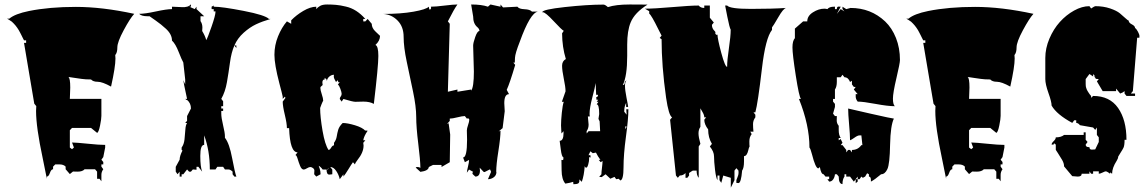

<svg xmlns="http://www.w3.org/2000/svg" viewBox="-20 -767 5341 894"><path d="M341.3 32.2 319.8 31.7 305.2 43.5 285.6 21V8.8Q275.9 -1.5 256.8 -1.5H237.3L227.1 8.8V21Q218.3 21 212.4 38.1Q206.5 55.2 198.2 55.2V65.4Q193.4 39.1 178.7 -31.2Q147.9 -174.8 147.9 -250.5Q147.9 -265.6 148.9 -272.9L139.6 -284.2L91.8 -567.4H101.6V-579.1H91.8Q90.3 -581.5 85.7 -591.1Q81.1 -600.6 79.6 -603.5Q78.1 -606.4 73.7 -615Q69.3 -623.5 67.1 -627Q64.9 -630.4 60.3 -637.5Q55.7 -644.5 52.5 -647.9Q49.3 -651.4 44.4 -657Q39.6 -662.6 35.2 -666Q20.5 -676.3 12.7 -680.2H23.4Q49.8 -702.6 115.2 -715.8Q210 -734.9 333.3 -734.9Q456.5 -734.9 605 -702.6Q585.4 -681.2 555.9 -626.2Q526.4 -571.3 526.4 -546.4Q526.4 -521.5 516.6 -510.7L517.6 -494.6Q517.6 -455.6 497.1 -363.8Q456.5 -386.2 435.1 -386.2Q413.6 -386.2 403.8 -397Q377.9 -397 359.6 -399.7Q341.3 -402.3 324.5 -404.8Q307.6 -407.2 298.3 -408.7Q307.1 -403.8 307.1 -359.4L305.2 -306.6H452.1V-227.5Q452.1 -212.9 445.8 -181.9Q439.5 -150.9 432.1 -148.4L403.8 -171.4H315.4L305.2 -160.6V-80.1L315.4 -72.3L324.2 -80.1L315.4 -103.5Q338.4 -103 389.9 -97.7Q441.4 -92.3 469.7 -92.3V-80.1L460.9 -35.6L452.1 -23.4L460.9 -12.7V-1.5H452.1V8.8L460.9 21Q452.1 33.2 452.1 46.9V77.1L443.4 65.4H432.1V32.2L422.4 21H374Q364.3 32.2 341.3 32.2Z M1063 32.2Q1052.7 22 1043 22H1027.3L1019 9.8H991.7L983.4 22H957Q957 -65.9 930.7 -136.7V-91.3L930.2 -92.3Q912.6 -92.3 912.6 -41Q912.6 10.3 921.4 32.2L903.8 9.8H895V23.4L877.9 22L869.1 32.2H860.4L851.1 22L833.5 44.4H825.7V55.2H816.4V32.2L806.6 44.4L798.3 32.2V9.8L816.4 -23.4Q816.4 -40.5 829.6 -65.9L825.7 -69.3V-80.1Q836.4 -94.2 839.1 -117.7Q841.8 -141.1 843 -162.8Q844.2 -184.6 851.1 -194.3H842.3L851.1 -204.6V-226.6L869.1 -261.7Q869.1 -286.6 851.1 -301.8L849.1 -301.3L842.3 -306.6H851.1Q849.1 -315.9 845.2 -334Q836.4 -374 833.5 -393.6L842.3 -374V-397L833.5 -476.1Q826.7 -487.3 812 -524.9Q797.4 -562.5 780.8 -578.1Q780.8 -606.9 752.9 -632.8Q729.5 -654.3 705.8 -670.7Q682.1 -687 676.3 -691.4H666Q638.7 -691.4 627.9 -702.6Q654.8 -702.6 705.6 -713.6Q756.3 -724.6 780.8 -724.6V-735.8L824.7 -733.9Q856.9 -731.4 869.1 -747.1V-735.8H861.8L886.7 -724.6L895 -735.8V-724.6L930.7 -691.4H913.6V-668.9Q922.4 -656.2 922.4 -638.7L921.4 -622.6Q935.5 -599.1 940.4 -580.1Q947.3 -591.8 965.3 -643.8Q983.4 -695.8 983.4 -712.4V-713.9H975.1V-724.6H965.3V-735.8L975.1 -741.2V-735.8Q1014.2 -735.8 1114.5 -716.3Q1214.8 -696.8 1232.4 -678.7H1239.7Q1201.2 -667.5 1172.1 -653.8Q1143.1 -640.1 1114.5 -614.5Q1085.9 -588.9 1071.3 -555.2H1080.6V-543.5L1071.3 -555.2Q1057.1 -522.9 1050.8 -475.8Q1044.4 -428.7 1036.6 -384Q1028.8 -339.4 1010.3 -306.6L1019 -295.4V-272.5H1010.3V-261.7H1019V-250.5H1010.3V-238.3Q1010.3 -218.8 1018.8 -183.6Q1027.3 -148.4 1027.3 -132.3V-125.5Q1047.9 -100.1 1061 -30.3Q1074.2 39.6 1080.6 55.2H1071.3L1063 44.4Z M1634.3 -293Q1623 -293 1579.1 -306.2L1570.8 -293.9L1562 -306.2Q1562 -312 1566.4 -317.6Q1570.8 -323.2 1570.8 -330.1Q1570.8 -336.9 1564.9 -353.3Q1559.1 -369.6 1553.2 -373L1562 -385.3L1555.2 -383.8L1553.2 -393.6L1544.4 -385.3Q1534.2 -402.8 1534.2 -409.9Q1534.2 -417 1535.2 -418.9Q1523.9 -418.9 1513.9 -410.9Q1503.9 -402.8 1502 -390.1L1500.5 -397L1491.7 -404.8V-397Q1481 -397 1481 -382.3Q1481 -379.9 1482.4 -371.1L1472.7 -362.3L1471.7 -357.9Q1471.7 -347.7 1478.3 -328.1Q1484.9 -308.6 1484.9 -297.9Q1482.9 -295.9 1476.8 -280.8Q1470.7 -265.6 1470.7 -264.2Q1470.7 -222.7 1481.9 -157.7Q1493.2 -92.8 1509.8 -68.8Q1515.6 -68.8 1522 -79.6Q1528.3 -90.3 1535.2 -90.3V-102.1Q1545.4 -115.7 1547.9 -131.6Q1550.3 -147.5 1554.9 -163.1Q1559.6 -178.7 1575.7 -194.3Q1597.7 -194.3 1632.6 -183.8Q1667.5 -173.3 1681.2 -158.2V-159.7L1691.9 -158.2Q1674.3 -132.8 1671.4 -113.8H1681.2L1671.4 -102.1L1672.9 -89.4Q1672.9 -57.1 1644.5 -22Q1634.3 -9.3 1632.8 -1.5L1623.5 -11.7Q1616.2 -2 1602.3 21Q1588.4 43.9 1579.1 55.2V44.4L1562 67.4Q1557.6 46.9 1545.4 28.8Q1533.2 10.7 1517.6 10.7L1527.3 22.5V44.4L1514.2 45.9Q1500.5 46.9 1500.5 22.5H1482.4Q1473.6 9.8 1463.9 4.9Q1465.3 10.3 1468.3 17.6Q1472.7 30.3 1472.7 44.4L1452.6 55.2L1442.9 44.4L1443.8 27.3Q1443.8 20.5 1437.3 15.6Q1430.7 10.7 1424.8 10.7Q1418.9 10.7 1409.2 16.6Q1399.4 22.5 1394.5 22.5Q1384.3 22.5 1377.4 5.6Q1370.6 -11.2 1365.7 -28.1Q1360.8 -44.9 1355.5 -44.9L1365.7 -57.6Q1330.1 -57.6 1326.2 -170.4H1315.9Q1315.9 -191.9 1306.2 -232.4Q1296.4 -272.9 1296.4 -293.9L1309.1 -311L1306.6 -316.9L1296.4 -306.6V-316.9Q1293 -333.5 1280.8 -378.9Q1257.8 -466.8 1257.8 -511.7Q1257.8 -556.6 1274.7 -597.9Q1291.5 -639.2 1315.9 -667.5L1335.9 -656.2V-672.4Q1359.4 -696.8 1392.1 -716.1Q1424.8 -735.4 1452.6 -735.8V-724.6Q1459.5 -733.4 1470.9 -739.7Q1482.4 -746.1 1503.2 -746.1Q1523.9 -746.1 1544.2 -744.4Q1564.5 -742.7 1590.8 -736.3Q1640.6 -725.1 1681.2 -678.7H1671.4V-667.5H1681.2L1691.9 -678.7L1710.9 -656.2Q1710.9 -636.2 1729 -619.6Q1747.1 -603 1749.5 -600.1Q1749.5 -577.1 1728 -557.6Q1741.7 -553.2 1741.7 -506.3Q1741.7 -459.5 1720.7 -283.2Q1702.1 -293.9 1672.4 -293.9ZM1509.8 13.7Q1508.8 19 1502 22.5Q1509.8 22.5 1509.8 13.7ZM1397.9 9.8Q1397 8.8 1396 8.8Q1395 8.8 1395 10.7Q1395 9.8 1397.9 9.8Z M2330.1 -249 2320.3 -170.4 2301.8 -154.8 2310.5 -158.2Q2310.5 -126 2300.5 -63Q2290.5 0 2290.5 33.2H2291.5Q2291.5 49.3 2279.3 58.3Q2267.1 67.4 2252 67.4L2266.6 33.2L2262.2 22.5L2260.3 22L2236.3 34.2L2231.9 33.2L2213.4 13.7L2214.8 26.9Q2214.8 55.2 2193.4 55.2Q2192.4 54.2 2188.5 50.8Q2179.7 43.9 2179.7 40Q2179.7 36.1 2183.1 33.2L2164.1 22.5L2153.8 37.1Q2154.3 27.8 2159.2 8.1Q2164.1 -11.7 2164.1 -22.5L2144.5 -11.7L2136.2 -33.7Q2154.8 -33.7 2154.8 -116.2L2153.8 -159.7Q2153.8 -168.5 2159.4 -184.8Q2165 -201.2 2165 -208.5Q2165 -215.8 2158.2 -215.8L2153.8 -214.8L2144.5 -226.6Q2132.8 -226.6 2109.6 -220.7Q2086.4 -214.8 2074.2 -214.8V-204.1L2061 -189L2068.8 -193.4Q2076.2 -142.1 2076.2 -140.6L2074.2 -11.7L2035.6 10.7L2036.6 3.4L2033.2 1H1996.1L1976.6 10.7Q1975.1 28.3 1937.5 33.2L1916 13.7Q1916 10.7 1923.8 10.7Q1931.6 10.7 1937.5 14.6Q1937 -22 1927.5 -98.4Q1918 -174.8 1918 -222.4Q1918 -270 1903.3 -340.1Q1888.7 -410.2 1874 -479Q1859.4 -547.9 1859.4 -595.2Q1859.4 -642.6 1831.5 -671.1Q1803.7 -699.7 1764.2 -702.1Q1846.2 -702.1 1905.3 -712.6Q1964.4 -723.1 1976.6 -735.8L1979 -723.6L1981 -722.7Q1987.3 -722.7 1987.3 -732.4L1986.3 -735.8Q2008.3 -735.8 2049.6 -741Q2090.8 -746.1 2109.9 -746.1Q2094.2 -724.6 2065.4 -667.5L2074.2 -656.2L2065.4 -339.8L2109.9 -350.1V-339.8L2173.8 -350.1V-344.7Q2186.5 -361.3 2186.5 -433.6L2183.1 -554.2Q2183.1 -567.4 2192.9 -595Q2202.6 -622.6 2212.4 -622.6Q2212.4 -632.3 2202.6 -640.6Q2183.1 -656.7 2183.1 -690.4L2173.8 -746.1Q2223.1 -746.1 2252 -735.8L2263.7 -746.1L2310.5 -735.8V-746.1L2322.3 -732.4L2389.2 -735.8Q2396.5 -725.1 2422.1 -724.1Q2447.8 -723.1 2457 -712.9H2484.4Q2448.7 -707 2400.4 -573.2Q2378.9 -518.6 2377.9 -498L2377 -475.6H2370.1L2378.9 -464.8Q2353.5 -378.9 2339.4 -348.6L2350.1 -328.6Q2328.1 -328.6 2328.1 -286.6Z M2900.4 -559.1V-506.8Q2900.4 -412.6 2879.9 -371.1Q2889.2 -371.1 2889.2 -382.3V-386.2L2897.9 -393.6Q2890.1 -385.7 2890.1 -366.9Q2890.1 -348.1 2897.2 -312Q2904.3 -275.9 2904.8 -269H2895.5V-288.1Q2886.7 -270.5 2886.7 -251.5V-246.6L2897.9 -232.9L2896 -258.3H2905.8V-254.4Q2905.8 -212.9 2894.5 -130.1Q2883.3 -47.4 2883.3 12Q2883.3 71.3 2868.2 73.2L2860.8 65.4L2849.1 67.4L2841.3 56.6L2819.8 65.9L2821.3 64.5L2799.8 44.4L2781.7 57.6L2770 56.6L2780.3 44.4Q2780.3 34.2 2783 13.7Q2785.6 -6.8 2785.6 -17.6L2776.9 -11.7L2768.1 -22.5H2775.9Q2763.7 -38.6 2754.9 -56.6L2740.2 -53.7L2729 -62.5L2720.2 -44.4H2729L2730 -33.7L2722.7 -35.2L2723.1 -26.9Q2723.1 -16.6 2719 -1.5Q2714.8 13.7 2709.7 13.7Q2704.6 13.7 2702.6 5.9Q2699.7 49.8 2689 79.6L2677.7 68.4V75.2Q2677.7 83 2672.4 86.9Q2665.5 90.8 2649.9 90.8L2648.9 79.6Q2634.8 84.5 2612.3 87.9Q2595.2 67.9 2595 25.9Q2594.7 -16.1 2594.2 -22.5L2602.1 -21.5L2604 -33.7Q2595.2 -36.1 2591.1 -72Q2586.9 -107.9 2585.9 -111.3Q2604 -111.3 2604 -147.5V-156.2L2594.2 -145.5L2592.3 -183.1Q2592.3 -206.1 2595.9 -241.7Q2599.6 -277.3 2605 -293H2596.2L2613.3 -341.8Q2613.3 -361.3 2605.2 -400.4Q2597.2 -439.5 2597.2 -460.9Q2597.2 -482.4 2614.7 -492.2Q2597.7 -547.4 2597.2 -611.8L2605 -623.5Q2596.2 -627.4 2557.9 -668.7Q2519.5 -710 2507.8 -710H2504.9Q2504.9 -722.7 2609.9 -734.1Q2714.8 -745.6 2790 -745.6Q2797.4 -745.6 2810.5 -733.9Q2847.2 -746.1 2912.6 -746.1L2995.1 -745.6Q2935.1 -708 2916.5 -662.6Q2900.4 -624 2900.4 -559.1ZM2725.1 -235.8 2726.1 -224.6H2717.3L2720.7 -187Q2720.7 -168.9 2711.4 -156.2L2711.9 -145.5L2720.7 -156.2H2774.4L2772 -202.1L2766.6 -213.4L2770 -235.8Q2770 -281.2 2758.3 -281.2L2766.6 -293H2758.3L2765.6 -302.7H2757.3L2756.3 -314.9Q2764.6 -314.9 2764.6 -325.7H2755.9L2753.4 -380.4Q2751 -362.3 2738 -313.2Q2725.1 -264.2 2725.1 -235.8ZM2897 -177.2 2892.6 -179.2Q2891.6 -179.2 2891.6 -173.3V-165.5Q2891.6 -166.5 2898.9 -178.2Q2897.9 -177.2 2897 -177.2ZM2871.1 75.7 2866.2 73.2ZM2818.8 67.4Q2818.8 65.9 2819.8 65.9Z M3277.3 -164.6Q3259.3 -188 3259.3 -209.5L3268.1 -220.7H3259.3Q3259.3 -231.4 3251 -245.4Q3242.7 -259.3 3241.2 -262.7V-176.3Q3232.4 -163.6 3232.4 -146.2Q3232.4 -128.9 3241.2 -97.2L3233.4 -85V61Q3223.6 49.8 3223.6 27.3H3206.5Q3205.1 27.3 3197 32.7Q3189 38.1 3188.5 38.6V50.3L3180.2 61H3171.9V38.6Q3161.6 50.3 3145 50.3L3136.2 61L3127.4 50.3L3100.1 -209.5L3109.4 -220.7Q3093.8 -228.5 3081.5 -312Q3060.5 -460.4 3060.5 -584.5L3051.8 -590.3L3060.5 -601.1Q3057.6 -606 3044.9 -631.8Q3013.2 -696.3 3002.9 -703.6V-714.8L2982.9 -726.6Q3026.4 -726.6 3110.4 -733.9Q3194.3 -741.2 3233.4 -741.2Q3241.7 -730 3259.3 -730V-741.2H3285.2V-684.6L3303.7 -662.1L3294.9 -651.4Q3294.9 -635.3 3305.7 -624.5Q3312 -618.2 3311.3 -616.7Q3310.5 -615.2 3310.5 -612.5Q3310.5 -609.9 3313 -607.2Q3315.4 -604.5 3317.9 -604.5L3320.8 -606Q3320.8 -586.4 3338.4 -521Q3356 -455.6 3365.7 -455.6V-456.1Q3365.7 -486.3 3374 -542.5Q3382.3 -598.6 3382.3 -628.9Q3377 -637.2 3366.7 -688.7Q3356.4 -740.2 3356.4 -741.2H3365.7Q3378.9 -725.6 3476.6 -725.6Q3574.2 -725.6 3640.1 -730Q3627.4 -727.5 3603.8 -686.5Q3580.1 -645.5 3574.7 -639.6V-627.9Q3544.4 -590.3 3527.8 -448.2Q3508.8 -286.1 3497.1 -244.1H3488.3L3497.1 -232.9V-220.7Q3486.3 -206.5 3486.3 -189Q3486.3 -171.4 3488.3 -153.8H3473.6L3480 -142.6Q3469.2 -128.9 3469.2 -109.1Q3469.2 -89.4 3470.2 -85Q3466.8 -80.1 3464.4 -67.9Q3458 -40 3444.3 -40V-16.1Q3444.3 15.6 3435.5 27.3Q3430.7 85.4 3418.5 85.4L3408.7 84.5V71.8Q3408.7 70.3 3413.8 58.6Q3418.9 46.9 3418.9 38.1Q3418.9 29.3 3418.5 27.3L3408.7 16.1L3399.9 27.3V71.8L3382.8 106.9V61L3347.7 50.3L3338.4 84.5L3330.1 71.8V50.3H3320.8V71.8Q3314 62.5 3309.3 23.2Q3304.7 -16.1 3304.7 -38.6Q3304.7 -61 3285.2 -85L3294.9 -97.2Q3277.3 -126 3277.3 -164.6Z M3938 -385.3Q3929.7 -407.2 3912.1 -407.2L3902.8 -418.9L3894.5 -407.2H3876.5V-386.2Q3876.5 -362.8 3867.7 -350.1V-306.2H3858.9V-293.9L3867.7 -283.2V-269Q3867.7 -267.1 3858.9 -237.8L3867.7 -226.6H3876.5L3876 -205.6Q3876 -192.4 3885.3 -181.2V-161.1Q3885.3 -137.7 3894.5 -124.5H3885.3V-113.8L3894.5 -119.6L3902.8 -102.1L3894.5 -91.3H3902.8L3920.4 -68.8V-57.6L3929.2 -68.8H3938L3946.8 -57.6V-68.8Q3974.6 -68.8 3990.7 -91.3H3995.6L3990.7 -136.7H3982.4Q3973.6 -136.7 3959 -126.2Q3944.3 -115.7 3938 -113.8Q3938 -138.7 3933.6 -188Q3929.2 -237.3 3929.2 -261.7Q3931.6 -260.7 4033.2 -237.8Q4134.8 -214.8 4142.1 -214.8Q4126.5 -183.1 4124.5 -93.8Q4123 -3.4 4111.8 20.5Q4100.6 44.4 4082.5 44.4Q4051.8 70.3 4035.2 78.6V71.8Q4035.2 55.2 4025.9 55.2V44.4L4017.6 39.6L4008.3 55.2L3997.6 61L3990.7 55.2L3982.4 67.4H3973.6V55.2L3964.4 67.4H3973.6V78.6L3964.4 85.9V67.4L3955.6 78.6L3938 55.2H3920.4V44.4H3912.1V55.2Q3902.8 67.4 3902.8 90.3Q3885.3 89.4 3885.3 55.2L3876.5 44.4H3867.7Q3866.7 58.1 3859.4 68.4Q3852.1 78.6 3840.8 78.6L3832.5 67.4H3840.8V55.2H3823.7L3814.9 44.4Q3803.2 44.4 3797.4 10.7L3790.5 17.1Q3777.3 17.1 3760.7 -48.8Q3754.4 -73.7 3749 -80.1Q3749 -184.1 3700.2 -306.2H3709.5Q3700.7 -315.9 3685.3 -415.3Q3669.9 -514.6 3669.9 -545.9Q3669.9 -577.1 3681.2 -589.4V-633.8L3719.7 -667.5H3738.8Q3738.8 -692.9 3765.4 -709.7Q3792 -726.6 3818.4 -726.6Q3824.7 -726.6 3832.5 -724.6Q3841.3 -735.8 3863.8 -735.8H3867.7V-724.6H3876.5Q3876.5 -736.3 3884.8 -736.3L3894.5 -735.8L3876.5 -702.1L3894.5 -724.6L3912.1 -713.9L3902.8 -724.6V-735.8L3920.4 -724.6Q3939 -730 3940.4 -730Q4034.7 -730 4101.6 -667Q4133.3 -636.7 4151.9 -590.1Q4170.4 -543.5 4170.4 -487.3Q4170.4 -473.1 4154.1 -403.8Q4137.7 -334.5 4137.7 -307.6Q4137.7 -280.8 4146.5 -272.5Q4113.8 -272.5 4056.6 -283.2Q3999.5 -293.9 3973.6 -293.9Q3964.4 -305.7 3964.4 -316.9V-328.6H3973.6L3955.6 -350.1L3964.4 -362.3H3955.6L3946.8 -374V-391.1Z M4528.3 32.2 4506.8 31.7 4492.2 43.5 4472.7 21V8.8Q4462.9 -1.5 4443.8 -1.5H4424.3L4414.1 8.8V21Q4405.3 21 4399.4 38.1Q4393.6 55.2 4385.3 55.2V65.4Q4380.4 39.1 4365.7 -31.2Q4335 -174.8 4335 -250.5Q4335 -265.6 4335.9 -272.9L4326.7 -284.2L4278.8 -567.4H4288.6V-579.1H4278.8Q4277.3 -581.5 4272.7 -591.1Q4268.1 -600.6 4266.6 -603.5Q4265.1 -606.4 4260.7 -615Q4256.3 -623.5 4254.2 -627Q4252 -630.4 4247.3 -637.5Q4242.7 -644.5 4239.5 -647.9Q4236.3 -651.4 4231.4 -657Q4226.6 -662.6 4222.2 -666Q4207.5 -676.3 4199.7 -680.2H4210.4Q4236.8 -702.6 4302.2 -715.8Q4397 -734.9 4520.3 -734.9Q4643.6 -734.9 4792 -702.6Q4772.5 -681.2 4742.9 -626.2Q4713.4 -571.3 4713.4 -546.4Q4713.4 -521.5 4703.6 -510.7L4704.6 -494.6Q4704.6 -455.6 4684.1 -363.8Q4643.6 -386.2 4622.1 -386.2Q4600.6 -386.2 4590.8 -397Q4564.9 -397 4546.6 -399.7Q4528.3 -402.3 4511.5 -404.8Q4494.6 -407.2 4485.4 -408.7Q4494.1 -403.8 4494.1 -359.4L4492.2 -306.6H4639.2V-227.5Q4639.2 -212.9 4632.8 -181.9Q4626.5 -150.9 4619.1 -148.4L4590.8 -171.4H4502.4L4492.2 -160.6V-80.1L4502.4 -72.3L4511.2 -80.1L4502.4 -103.5Q4525.4 -103 4576.9 -97.7Q4628.4 -92.3 4656.7 -92.3V-80.1L4647.9 -35.6L4639.2 -23.4L4647.9 -12.7V-1.5H4639.2V8.8L4647.9 21Q4639.2 33.2 4639.2 46.9V77.1L4630.4 65.4H4619.1V32.2L4609.4 21H4561Q4551.3 32.2 4528.3 32.2Z M5114.3 -342.8 5087.4 -388.2 5096.2 -398.9Q5082.5 -398.9 5081.5 -401.4Q5079.6 -407.7 5072.3 -411.1H5079.6L5069.8 -422.4V-411.1L5052.7 -422.4L5035.2 -398.9V-376Q5035.2 -363.8 5037.6 -357.7Q5040 -351.6 5041 -348.6Q5042 -345.7 5045.4 -340.8Q5048.8 -335.9 5049.8 -334Q5054.2 -326.7 5060.5 -320.3V-311.5L5069.8 -320.3Q5147 -320.3 5186 -264.4Q5225.1 -208.5 5225.1 -116.2H5216.3Q5216.3 -89.4 5211.2 -79.1Q5206.1 -68.8 5198.5 -57.4Q5190.9 -45.9 5186.5 -37.6Q5186.5 -29.3 5179.7 -18.6Q5158.2 14.6 5158.2 42L5148.9 35.6V42Q5147 40 5139.6 35.4Q5132.3 30.8 5128.7 30.8Q5125 30.8 5113.8 36.4Q5102.5 42 5096.2 42V30.8H5069.8V42H5060.5L5052.7 30.8V42H5016.6Q5016.6 55.2 4998.5 55.2L4972.7 53.2L4934.6 7.8Q4934.6 -6.8 4925.3 -22.7Q4916 -38.6 4906.2 -53.5Q4896.5 -68.4 4896 -69.3V-93.8L4887.7 -100.1L4885.7 -93.8H4876.5Q4876.5 -100.6 4886.2 -109.9Q4896 -119.1 4896 -127.4Q4920.9 -127.4 4934.6 -138.7H5025.9V-150.9H5035.2V-116.2L5043.9 -106L5035.2 -93.8Q5035.2 -82 5049.3 -82H5052.7Q5052.7 -70.3 5063.5 -70.3L5079.6 -71.3L5096.2 -106V-127.4L5087.4 -138.7V-173.3L5079.6 -162.1L5069.8 -173.3L5008.3 -184.1Q5001.5 -193.8 4991.2 -194.8V-207H4981.9L4972.7 -194.8Q4900.4 -233.9 4876.5 -275.4Q4876.5 -293 4861.8 -334Q4847.2 -375 4847.2 -398.9V-497.1Q4847.2 -542 4866.2 -586.9Q4885.3 -631.8 4914.8 -664.6Q4944.3 -697.3 4981.2 -717.8Q5018.1 -738.3 5052.7 -738.3L5060.5 -727.5Q5076.7 -738.3 5079.6 -738.3Q5117.7 -738.3 5148.7 -727.8Q5179.7 -717.3 5194.6 -704.8Q5209.5 -692.4 5220.7 -681.9Q5231.9 -671.4 5235.4 -671.4Q5235.4 -661.1 5250.2 -653.6Q5265.1 -646 5265.1 -636.7Q5272 -632.3 5278.8 -618.9Q5285.6 -605.5 5285.6 -600.3Q5285.6 -595.2 5285.2 -591.3H5274.9L5254.9 -342.8L5245.6 -331.5H5265.1V-320.3H5225.1L5216.3 -331.5V-342.8Q5207.5 -335 5195.8 -331.5L5176.8 -354.5V-342.8Z"/></svg>

Font: Butcherman
Style: Regular
Weight: 400
Version: Version 001.003